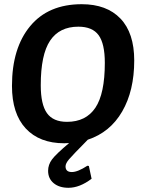

<svg xmlns="http://www.w3.org/2000/svg" viewBox="-20 -672 671 914"><path d="M306 222Q262 222 235.5 200Q209 178 209 141Q209 112 227.5 87Q246 62 309 9Q305 9 297.5 9.5Q290 10 286 10Q168 10 102.5 -60.5Q37 -131 37 -263Q37 -443 123.5 -547.5Q210 -652 369 -652Q488 -652 553.5 -583.5Q619 -515 619 -384Q619 -240 561.5 -141Q504 -42 398 -7Q325 67 308.5 86.5Q292 106 292 120Q292 147 322 147Q350 147 396 117L403 118L416 179Q359 222 306 222ZM353 -545Q263 -545 218.5 -478.5Q174 -412 174 -266Q174 -175 203.5 -133.5Q233 -92 299 -92Q389 -92 434 -159Q479 -226 479 -373Q479 -464 449.5 -504.5Q420 -545 353 -545Z"/></svg>

Font: Alegreya Sans SC
Style: Bold Italic
Weight: 700
Italic angle: -7°
Designer: Juan Pablo del Peral
Foundry: Huerta Tipografica
Version: Version 2.007